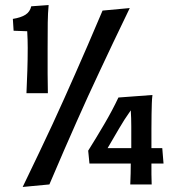

<svg xmlns="http://www.w3.org/2000/svg" viewBox="-20 -732 698 762"><path d="M495 -700Q457 -622 428.5 -561.5Q400 -501 375.5 -449Q351 -397 329.5 -350Q308 -303 285 -251Q262 -199 235.5 -138.5Q209 -78 176 0L70 10Q107 -67 136 -127.5Q165 -188 189 -240Q213 -292 234.5 -340Q256 -388 279 -440Q302 -492 328 -552Q354 -612 387 -690ZM31 -657Q63 -662 81 -673.5Q99 -685 104 -707L173 -712Q170 -680 169.5 -642Q169 -604 169 -540Q169 -480 169 -440Q169 -400 170 -362H85Q87 -407 88.5 -451.5Q90 -496 90 -542Q90 -559 89.5 -575Q89 -591 88 -608L34 -610ZM497 0Q498 -25 498.5 -44Q499 -63 499 -83H335L330 -134Q362 -185 394 -239.5Q426 -294 450 -345L585 -355Q583 -339 582.5 -321Q582 -303 581.5 -278.5Q581 -254 581 -221.5Q581 -189 581 -144H624L629 -83H581Q581 -61 581 -40.5Q581 -20 582 0ZM501 -144Q501 -172 501 -192.5Q501 -213 501 -230.5Q501 -248 500.5 -263Q500 -278 499 -294Q472 -256 452 -221Q432 -186 407 -144Z"/></svg>

Font: Cantora One
Style: Regular
Weight: 400
Designer: Pablo Impallari, Rodrigo Fuenzalida
Foundry: Pablo Impallari
Version: Version 1.002; ttfautohint (v0.8) -G 200 -r 50